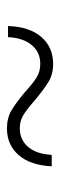

<svg xmlns="http://www.w3.org/2000/svg" viewBox="170 -599 173 553"><g transform="rotate(90 256.5 -322.5)"><path d="M245 -308Q220 -331 203 -341.5Q186 -352 164 -352Q130 -352 109.5 -327Q89 -302 87 -259H55Q57 -321 86.5 -355Q116 -389 164 -389Q194 -389 216 -375.5Q238 -362 268 -337Q294 -314 311 -303.5Q328 -293 349 -293Q383 -293 403.5 -317.5Q424 -342 426 -385H459Q456 -323 426.5 -289.5Q397 -256 350 -256Q320 -256 298 -269Q276 -282 245 -308Z"/></g></svg>

Font: Montserrat Ace
Style: Light
Weight: 300
Designer: Julieta Ulanovsky
Foundry: Julieta Ulanovsky
Version: Version 1